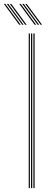

<svg xmlns="http://www.w3.org/2000/svg" viewBox="-90 -973 257 993"><path d="M82.8 0V-800H89V0ZM58.5 0V-800H64.5V0ZM70.5 0V-800H76.8V0ZM40 -845 -39.2 -952.8H-31.5L47.8 -845ZM9.2 -845 -70 -952.8H-62.5L17 -845ZM24.8 -845 -54.8 -952.8H-47L32.2 -845ZM120 -845 40.5 -952.8H48.2L127.5 -845ZM89 -845 9.8 -952.8H17.5L96.8 -845ZM104.5 -845 25 -952.8H32.8L112.2 -845Z"/></svg>

Font: Big Shoulders Inline Display Thin ExtraLight
Style: Regular
Weight: 250
Version: Version 2.002